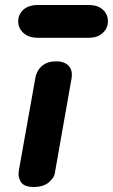

<svg xmlns="http://www.w3.org/2000/svg" viewBox="-20 -745 450 765"><path d="M114 0Q77.5 0 64.2 -18.5Q51 -37 54.5 -62.5L122 -440.5Q123.5 -449 131.2 -463.2Q139 -477.5 156.5 -489Q174 -500.5 204 -500.5Q238 -500.5 254.2 -482Q270.5 -463.5 265 -432L198 -52.5Q195.5 -37 174.5 -18.5Q153.5 0 114 0ZM129.5 -594.5Q94.5 -594.5 73.5 -613.5Q52.5 -632.5 52.5 -660Q52.5 -688 73.5 -706.5Q94.5 -725 129.5 -725H334Q369.5 -725 389.8 -706.5Q410 -688 410 -660Q410 -633.5 389.8 -614Q369.5 -594.5 334 -594.5Z"/></svg>

Font: Edu AU VIC WA NT Pre
Style: Bold
Weight: 700
Designer: Tina and Corey Anderson, Eben Sorkin, Mirko Velimirovic
Foundry: Google for Education
Version: Version 1.001